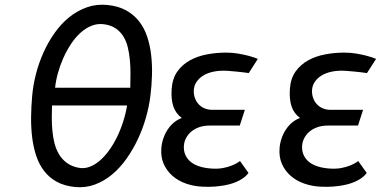

<svg xmlns="http://www.w3.org/2000/svg" viewBox="-20 -781 1640 812"><path d="M298 10Q252.5 5.5 220.2 -12.2Q188 -30 166.5 -58Q145 -86 133 -122.5Q121 -159 116 -200.2Q111 -241.5 111.5 -286Q112 -330.5 116 -375Q120 -421 132.2 -468.5Q144.5 -516 164.5 -560.2Q184.5 -604.5 212 -643Q239.5 -681.5 273.5 -708.8Q307.5 -736 347.8 -750.2Q388 -764.5 434 -760Q480 -755.5 512.8 -737.5Q545.5 -719.5 567.8 -691.2Q590 -663 602.2 -626.5Q614.5 -590 619.2 -548.8Q624 -507.5 622.8 -463Q621.5 -418.5 616 -375Q610.5 -330.5 597.2 -283.8Q584 -237 563.2 -192.8Q542.5 -148.5 515 -109.8Q487.5 -71 454 -43Q420.5 -15 381.2 -0.5Q342 14 298 10ZM419.5 -678.5Q392 -682 367 -672Q342 -662 320 -642Q298 -622 279.8 -594.2Q261.5 -566.5 247.8 -535.5Q234 -504.5 225 -472Q216 -439.5 213 -410H531Q531.5 -439 531.8 -469.2Q532 -499.5 529.2 -528Q526.5 -556.5 520.2 -582Q514 -607.5 501.2 -627.8Q488.5 -648 468.8 -661.2Q449 -674.5 419.5 -678.5ZM312.5 -71.5Q335 -67 357.5 -75Q380 -83 400.8 -100.5Q421.5 -118 440 -143.2Q458.5 -168.5 473.8 -199.2Q489 -230 500.2 -264.5Q511.5 -299 517.5 -335H200Q199 -311 199 -283.5Q199 -256 201.5 -228.5Q204 -201 210.5 -175.2Q217 -149.5 229.8 -128.2Q242.5 -107 262.8 -92Q283 -77 312.5 -71.5Z M1015.5 -316.5 994 -250H867Q842.5 -250 822.2 -243Q802 -236 787.5 -223.2Q773 -210.5 765 -193.2Q757 -176 757.5 -156Q758.5 -120 786.2 -96.8Q814 -73.5 869.5 -68.5Q899 -66 922.2 -70.2Q945.5 -74.5 961.5 -81.5Q980.5 -89 995 -100L1031 -49.5Q1018 -31.5 992.5 -18Q981.5 -12 966.8 -6.8Q952 -1.5 932.8 2.2Q913.5 6 889.5 8Q865.5 10 836 8.5Q800 7 767 -4.5Q734 -16 709.8 -37Q685.5 -58 672.2 -88Q659 -118 662.5 -156.5Q664.5 -178 671.8 -198.2Q679 -218.5 690.5 -235.2Q702 -252 717 -264Q732 -276 749 -282Q723 -301 713 -331.2Q703 -361.5 706 -405Q709 -449 730 -478.5Q751 -508 783.2 -525.8Q815.5 -543.5 855.2 -551Q895 -558.5 935.5 -558.5Q964 -558.5 988.2 -554.2Q1012.5 -550 1031 -545Q1052.5 -539.5 1070.5 -532L1032 -472Q1019.5 -473.5 1005.5 -475.5Q993 -477 977 -478.5Q961 -480 942 -481.5Q910.5 -483.5 884.2 -478.2Q858 -473 839.2 -461.2Q820.5 -449.5 810 -432.8Q799.5 -416 799.5 -395.5Q799.5 -379 805 -364.8Q810.5 -350.5 820.5 -339.8Q830.5 -329 845.2 -322.8Q860 -316.5 878.5 -316.5Z M1515.5 -316.5 1494 -250H1367Q1342.5 -250 1322.2 -243Q1302 -236 1287.5 -223.2Q1273 -210.5 1265 -193.2Q1257 -176 1257.5 -156Q1258.5 -120 1286.2 -96.8Q1314 -73.5 1369.5 -68.5Q1399 -66 1422.2 -70.2Q1445.5 -74.5 1461.5 -81.5Q1480.5 -89 1495 -100L1531 -49.5Q1518 -31.5 1492.5 -18Q1481.5 -12 1466.8 -6.8Q1452 -1.5 1432.8 2.2Q1413.5 6 1389.5 8Q1365.5 10 1336 8.5Q1300 7 1267 -4.5Q1234 -16 1209.8 -37Q1185.5 -58 1172.2 -88Q1159 -118 1162.5 -156.5Q1164.5 -178 1171.8 -198.2Q1179 -218.5 1190.5 -235.2Q1202 -252 1217 -264Q1232 -276 1249 -282Q1223 -301 1213 -331.2Q1203 -361.5 1206 -405Q1209 -449 1230 -478.5Q1251 -508 1283.2 -525.8Q1315.5 -543.5 1355.2 -551Q1395 -558.5 1435.5 -558.5Q1464 -558.5 1488.2 -554.2Q1512.5 -550 1531 -545Q1552.5 -539.5 1570.5 -532L1532 -472Q1519.5 -473.5 1505.5 -475.5Q1493 -477 1477 -478.5Q1461 -480 1442 -481.5Q1410.5 -483.5 1384.2 -478.2Q1358 -473 1339.2 -461.2Q1320.5 -449.5 1310 -432.8Q1299.5 -416 1299.5 -395.5Q1299.5 -379 1305 -364.8Q1310.5 -350.5 1320.5 -339.8Q1330.5 -329 1345.2 -322.8Q1360 -316.5 1378.5 -316.5Z"/></svg>

Font: B612
Style: Italic
Weight: 400
Italic angle: -10°
Designer: Nicolas Chauveau, Thomas Paillot, Jonathan Favre-Lamarine, Jean-Luc Vinot
Foundry: AIRBUS
Version: Version 1.008